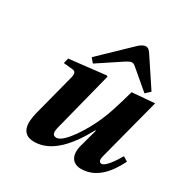

<svg xmlns="http://www.w3.org/2000/svg" viewBox="-172 -893 1021 1051"><g transform="rotate(30 339.0 -367.5)"><path d="M225 -547 248 -520 393 -616C407 -625 422 -633 431 -633C441 -633 451 -625 461 -616L574 -520L603 -547L489 -719C479 -734 470 -747 453 -747C438 -747 421 -736 405 -720ZM109 -443 168 -437C187 -435 191 -421 183 -391L116 -133C95 -53 103 12 183 12C296 12 379 -94 442 -210H446L415 -96C397 -28 425 12 479 12C576 12 637 -65 678 -148L649 -166C623 -121 586 -68 563 -68C544 -68 543 -89 551 -115L652 -502L510 -490C481 -388 465 -335 443 -285C407 -199 325 -68 278 -68C250 -68 249 -91 259 -128L353 -497L348 -502L117 -476Z"/></g></svg>

Font: Heuristica
Style: Bold Italic
Weight: 700
Italic angle: -13°
Version: Version 1.0.1